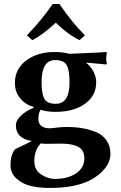

<svg xmlns="http://www.w3.org/2000/svg" viewBox="-20 -698 601 956"><path d="M402.8 -522 376 -498Q319.8 -524.9 257.8 -585Q191.9 -523.9 141.1 -498L113.8 -522Q185.5 -595.2 242.2 -678.2H275.9Q337.9 -586.9 402.8 -522ZM459 -289.1Q459 -221.2 403.1 -181.2Q347.2 -141.1 257.8 -141.1Q208.5 -141.1 182.6 -151.9Q170.9 -134.3 170.9 -106.9Q170.9 -59.1 229 -59.1Q231 -59.1 235.6 -59.6Q240.2 -60.1 248 -61Q286.1 -65.9 311 -65.9Q351.1 -65.9 385 -60.5Q418.9 -55.2 453.9 -42Q488.8 -28.8 509.3 -0.5Q529.8 27.8 529.8 67.9Q529.8 106.9 501 142.3Q472.2 177.7 426.3 200.7Q350.1 238.3 225.1 237.8Q176.3 237.8 135.3 228.5Q94.2 219.2 63.2 192.1Q32.2 165 32.2 124Q32.2 74.2 54.2 45.9Q65.4 39.1 96.2 25.1Q127 11.2 138.2 3.9Q59.1 -8.3 59.1 -74.2Q59.1 -98.1 85.4 -123Q111.8 -147.9 146 -160.2L147.9 -165Q123 -172.9 108.4 -183.1Q53.7 -221.2 54.2 -285.2Q54.2 -355 110.6 -397Q167 -439 251 -439Q295.9 -439 323.2 -430.2Q351.1 -431.6 416.5 -434.1Q481.9 -436.5 508.8 -439L512.2 -436Q509.3 -421.9 508.8 -407.2Q508.8 -393.6 512.2 -379.9L508.8 -377Q496.1 -377.9 460.4 -381.6Q424.8 -385.3 407.7 -385.7Q430.7 -370.1 444.8 -342.8Q459 -315.4 459 -289.1ZM326.2 -288.1Q326.2 -348.1 312 -373.5Q297.9 -398.9 254.9 -398.9Q187 -398.9 187 -290Q187 -231 200.9 -206.1Q214.8 -181.2 257.8 -181.2Q326.2 -181.2 326.2 -288.1ZM183.1 16.1Q150.9 49.3 150.9 104Q150.9 148.9 185.1 170.9Q219.2 192.9 252.9 192.9Q317.9 192.9 358.9 165Q399.9 137.2 399.9 90.8Q399.9 65.9 389.4 50.5Q378.9 35.2 358.4 28.1Q337.9 21 319.8 19Q301.8 17.1 275.9 17.1Q271 17.1 247.1 17.6Q223.1 18.1 206.1 18.1Q199.2 18.1 183.1 16.1Z"/></svg>

Font: Linux Biolinum O
Style: Bold
Weight: 700
Designer: Philipp H. Poll
Foundry: Philipp H. Poll
Version: Version 1.3.2